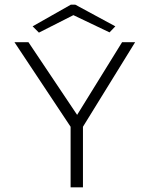

<svg xmlns="http://www.w3.org/2000/svg" viewBox="-20 -804 640 824"><path d="M283 0V-260L42 -623H102L311 -311L504 -623H560L336 -260V0ZM147 -664 120 -691 284 -784H303L475 -691L450 -665L295 -739Z"/></svg>

Font: Inconsolata Expanded Light
Style: Regular
Weight: 300
Width: 7
Monospace: yes
Designer: Raph Levien, Cyreal, Brenton Simpson
Foundry: Raph Levien, Cyreal, Google
Version: Version 3.001; ttfautohint (v1.8.2.53-6de2)